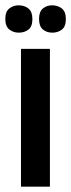

<svg xmlns="http://www.w3.org/2000/svg" viewBox="-35 -703 268 723"><path d="M44 0V-519H153V0ZM162 -580Q141 -580 126.5 -592Q112 -604 112 -632Q112 -659 126.5 -671Q141 -683 161 -683Q183 -683 198 -671Q213 -659 213 -631Q213 -603 198 -591.5Q183 -580 162 -580ZM36 -580Q15 -580 0 -592Q-15 -604 -15 -632Q-15 -659 0 -671Q15 -683 35 -683Q57 -683 72 -671Q87 -659 87 -631Q87 -603 72 -591.5Q57 -580 36 -580Z"/></svg>

Font: Bricolage Grotesque 96pt Medium
Style: Regular
Weight: 500
Designer: Mathieu Triay
Foundry: Atelier Triay
Version: Version 1.001; ttfautohint (v1.8.4.7-5d5b);gftools[0.9.33.de